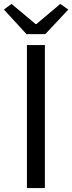

<svg xmlns="http://www.w3.org/2000/svg" viewBox="-37 -964 370 984"><path d="M101 0V-733H193V0ZM99 -789 -17 -915 22 -944 145 -841H150L272 -944L313 -915L195 -789Z"/></svg>

Font: Gothic Nguyen
Style: Regular
Weight: 400
Designer: MORI Takayuki
Version: Version 1.220;July 21, 2023;FontCreator 14.0.0.2814 64-bit